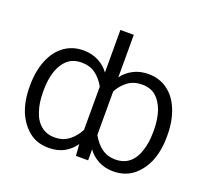

<svg xmlns="http://www.w3.org/2000/svg" viewBox="-126 -884 1137 1051"><g transform="rotate(20 443.0 -358.5)"><path d="M817 -121Q789 -58 743 -23Q696 12 630 12Q581 12 542 -9Q503 -31 482 -62V2H411L406 -65Q384 -32 345 -9Q306 12 255 12Q188 12 143 -23Q97 -58 69 -121Q43 -185 43 -267V-274Q43 -358 69 -422Q95 -486 142 -520Q189 -555 254 -555Q304 -555 343 -534Q381 -514 404 -481V-729H482V-481Q505 -514 543 -534Q582 -555 632 -555Q697 -555 744 -520Q791 -486 817 -422Q843 -358 843 -274V-267Q843 -185 817 -121ZM138 -156Q153 -107 186 -80Q218 -53 266 -53Q314 -53 348 -79Q384 -107 404 -147V-399Q382 -439 349 -464Q315 -489 267 -489Q218 -489 186 -462Q155 -435 138 -386Q122 -338 122 -274V-267Q122 -203 138 -156ZM748 -386Q731 -435 700 -462Q669 -489 619 -489Q571 -489 537 -464Q502 -438 482 -399V-146Q506 -103 538 -79Q572 -53 620 -53Q668 -53 701 -80Q733 -107 748 -156Q764 -203 764 -267V-274Q764 -338 748 -386Z"/></g></svg>

Font: Sinter Normal
Style: Regular
Weight: 350
Foundry: Adobe & rsms
Version: Version 1.000